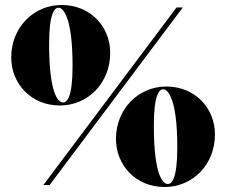

<svg xmlns="http://www.w3.org/2000/svg" viewBox="-20 -742 907 770"><path d="M154 0H179L713 -712H688ZM25 -512C25 -406 105 -319 220 -319C333 -319 422 -409 422 -530C422 -635 343 -722 227 -722C114 -722 25 -631 25 -512ZM177 -565C177 -693 200 -711 215 -711C232 -711 271 -677 271 -478C271 -349 248 -331 233 -331C213 -331 177 -367 177 -565ZM445 -185C445 -79 525 8 640 8C753 8 842 -82 842 -203C842 -308 763 -395 647 -395C534 -395 445 -304 445 -185ZM597 -238C597 -367 620 -384 635 -384C652 -384 691 -350 691 -151C691 -22 668 -4 653 -4C633 -4 597 -40 597 -238Z"/></svg>

Font: Nyght Serif Dark
Style: Regular
Weight: 800
Designer: Maksym Kobuzan
Version: Version 0.410;Glyphs 3.1.2 (3151)